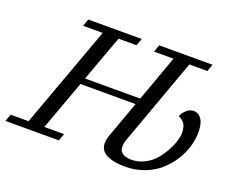

<svg xmlns="http://www.w3.org/2000/svg" viewBox="-152 -841 1231 1030"><g transform="rotate(20 463.0 -326.0)"><path d="M-42 0 -26.9 -41H75.2L287.1 -622.1H174.8L189.9 -663.1H495.1L480 -622.1H377.4L281.7 -359.9H596.7L691.4 -622.1H580.1L594.7 -663.1H899.4L884.3 -622.1H781.7L601.6 -124.5Q594.7 -105.5 594.7 -84Q594.7 -58.6 614.3 -46.9Q633.8 -35.2 662.1 -35.2Q703.1 -35.2 739 -54Q774.9 -72.8 798.1 -100.6Q821.3 -128.4 838.4 -160.4Q855.5 -192.4 863 -218.8Q870.6 -245.1 870.6 -261.2Q870.6 -294.4 859.6 -312.7Q848.6 -331.1 823.2 -342.3Q830.1 -361.3 849.1 -378.7Q868.2 -396 889.6 -396Q917 -396 934.6 -371.1Q952.1 -346.2 952.1 -296.9Q952.1 -256.8 939.7 -214.4Q927.2 -171.9 901.6 -131.6Q876 -91.3 840.3 -59.6Q804.7 -27.8 753.4 -8.3Q702.1 11.2 644 11.2Q613.8 11.2 588.9 7.1Q564 2.9 543.2 -6.1Q522.5 -15.1 511 -31.7Q499.5 -48.3 499.5 -70.8Q499.5 -92.3 508.3 -116.2L583.5 -323.7H268.6L165.5 -41H278.3L263.2 0Z"/></g></svg>

Font: Elstob 6pt
Style: Italic
Weight: 400
Italic angle: -20°
Designer: Peter S. Baker
Version: Version 1.015